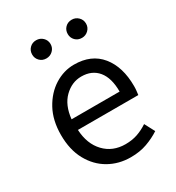

<svg xmlns="http://www.w3.org/2000/svg" viewBox="-185 -881 924 1007"><g transform="rotate(-30 277.0 -377.0)"><path d="M312 13.2Q239.3 13.2 180.4 -20.5Q121.6 -54.2 86.7 -117.9Q51.8 -181.6 51.8 -271Q51.8 -359.4 86.9 -423.6Q122.1 -487.8 177.5 -522.5Q232.9 -557.1 294.9 -557.1Q399.4 -557.1 455.8 -487.8Q512.2 -418.5 512.2 -301.8Q512.2 -287.1 510.7 -273.9Q509.3 -260.7 507.8 -250H142.1Q146.5 -163.1 195.6 -111.6Q244.6 -60.1 321.8 -60.1Q361.8 -60.1 394.5 -71.3Q427.2 -82.5 458 -103L490.2 -42Q454.6 -18.6 410.6 -2.7Q366.7 13.2 312 13.2ZM141.1 -314.9H432.1Q432.1 -397.5 396.5 -440.7Q360.8 -483.9 296.9 -483.9Q239.3 -483.9 194.3 -439.9Q149.4 -396 141.1 -314.9ZM187 -657.2Q163.1 -657.2 147.5 -673.1Q131.8 -689 131.8 -711.9Q131.8 -735.4 147.5 -751.2Q163.1 -767.1 187 -767.1Q210.4 -767.1 226.8 -751.2Q243.2 -735.4 243.2 -711.9Q243.2 -689 226.8 -673.1Q210.4 -657.2 187 -657.2ZM402.8 -657.2Q378.4 -657.2 362.8 -673.1Q347.2 -689 347.2 -711.9Q347.2 -735.4 362.8 -751.2Q378.4 -767.1 402.8 -767.1Q425.3 -767.1 441.7 -751.2Q458 -735.4 458 -711.9Q458 -689 441.7 -673.1Q425.3 -657.2 402.8 -657.2Z"/></g></svg>

Font: Source Han Sans CN
Style: Regular
Weight: 400
Designer: Ryoko NISHIZUKA  (kana, bopomofo & ideographs); Paul D. Hunt (Latin, Greek & Cyrillic); Sandoll Communications , Soo-you
Foundry: Adobe
Version: Version 2.004;hotconv 1.0.118;makeotfexe 2.5.65603